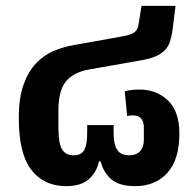

<svg xmlns="http://www.w3.org/2000/svg" viewBox="-20 -622 664 654"><path d="M205 12Q130 12 87 -43Q44 -98 44 -220Q44 -288 60 -333Q76 -378 102.5 -406Q129 -434 162 -448Q195 -462 229 -468L402 -499Q427 -504 438 -512Q449 -520 452 -539L462 -602H578L567 -515Q564 -495 558.5 -479Q553 -463 541.5 -451Q530 -439 511 -430.5Q492 -422 463 -417L282 -385Q231 -376 205 -345Q179 -314 179 -246V-186Q179 -135 191 -114Q203 -93 231 -93Q258 -93 267.5 -112Q277 -131 277 -169V-196H367V-169Q367 -131 379 -112Q391 -93 420 -93Q444 -93 457 -107Q470 -121 470 -146V-188Q470 -207 461 -218Q452 -229 432 -229Q423 -229 413 -227L405 -311Q414 -314 428.5 -315.5Q443 -317 455 -317Q513 -317 552 -280Q591 -243 591 -167Q591 -78 550 -33Q509 12 440 12Q386 12 359 -11.5Q332 -35 323 -72H317Q309 -35 282.5 -11.5Q256 12 205 12Z"/></svg>

Font: IBM Plex Sans Thai SmBld
Style: Regular
Weight: 600
Designer: Mike Abbink, Paul van der Laan, Pieter van Rosmalen, Ben Mitchell, Mark Frömberg
Foundry: Bold Monday
Version: Version 1.2